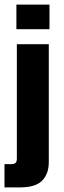

<svg xmlns="http://www.w3.org/2000/svg" viewBox="-28 -689 282 842"><path d="M45.9 5.9V-495.1H186V22Q186 73.2 157 103Q127.9 132.8 60.1 132.8H-8.3V30.8H20Q34.7 30.8 40.3 25.4Q45.9 20 45.9 5.9ZM43.9 -561V-668.9H189V-561Z"/></svg>

Font: Akaash Gobhi
Style: Regular
Weight: 400
Designer: Kulbir Singh Thind, MD
Foundry: Punjab Online
Version: Version 1.200